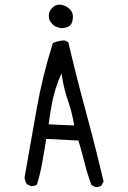

<svg xmlns="http://www.w3.org/2000/svg" viewBox="-20 -796 540 810"><path d="M385.7 -6.8Q399.9 -6.8 409.2 -14.6L417 -30.3Q382.3 -178.2 342.5 -324.2Q302.7 -470.2 268.1 -618.2L252.4 -625.5Q225.6 -625 203.1 -614.3Q159.2 -476.1 134.3 -334.5L83.5 -46.9Q85.4 -32.2 93.3 -19L109.4 -11.2Q111.3 -10.7 113.3 -10.7Q127 -10.7 136.2 -18.1Q149.4 -61.5 158 -109.1Q166.5 -156.7 175.3 -210L311 -203.1Q326.2 -151.4 337.9 -104.7Q349.6 -58.1 366.2 -15.1L381.8 -7.3Q383.8 -6.8 385.7 -6.8ZM293 -266.6 185.1 -271.5Q191.9 -326.7 201.9 -372.8Q211.9 -418.9 229.5 -462.9L239.3 -486.8L243.7 -460.9Q251.5 -415 266.6 -372.1Q281.7 -329.1 291.5 -275.9ZM287.1 -716.8Q287.6 -721.2 287.6 -727.1Q287.6 -732.9 285.6 -739.3Q282.7 -749 274.9 -756.3Q259.3 -772.5 237.8 -775.9Q233.9 -776.4 230 -776.4Q213.9 -776.4 200.4 -762.9Q187 -749.5 186 -732.9Q186 -731 186 -729.5Q186 -713.9 192.4 -704.6Q200.7 -692.9 208.3 -687.7Q215.8 -682.6 235.4 -677.2Q256.3 -677.2 271 -685.1Q284.2 -692.4 287.1 -716.8Z"/></svg>

Font: Bakudai
Style: ExtraLight
Weight: 200
Version: Version 1.48